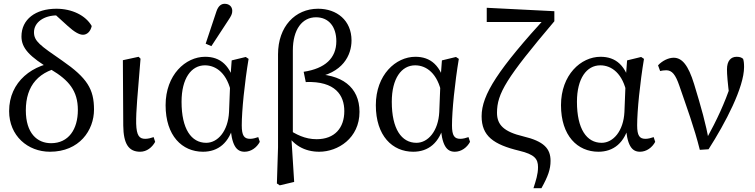

<svg xmlns="http://www.w3.org/2000/svg" viewBox="-20 -786 3973 1011"><path d="M243 13C398 13 475 -100 475 -209C475 -316 440 -375 307 -467C191 -547 159 -569 159 -616C159 -669 212 -705 281 -705C310 -705 327 -700 345 -687L336 -718L251 -727L337 -649C371 -618 397 -603 417 -603C439 -603 457 -621 463 -649C431 -705 359 -740 277 -740C167 -740 93 -684 93 -594C93 -532 136 -487 250 -419C342 -364 390 -308 390 -207C390 -105 341 -32 249 -32C176 -32 116 -84 116 -205C116 -334 182 -417 328 -437L305 -462C150 -452 28 -355 28 -201C28 -71 126 13 243 13Z M718 13C753 13 781 -10 797 -39L789 -64C775 -59 759 -55 745 -55C714 -55 699 -71 697 -135C696 -204 704 -278 720 -477L710 -487L627 -469L629 -125C630 -29 657 13 718 13Z M1049 13C1127 13 1189 -32 1212 -137L1192 -138C1198 -17 1226 13 1268 13C1302 13 1332 -9 1348 -39L1340 -64C1326 -59 1310 -55 1297 -55C1266 -55 1253 -71 1253 -126C1253 -203 1268 -350 1289 -476L1274 -486L1200 -468L1193 -374L1186 -196C1181 -96 1127 -34 1066 -34C987 -34 936 -107 936 -250C936 -373 987 -442 1059 -442C1118 -442 1178 -400 1199 -290L1222 -320C1197 -445 1138 -487 1060 -487C957 -487 852 -392 852 -232C852 -71 939 13 1049 13ZM1063 -556 1093 -543 1182 -679C1198 -703 1203 -713 1203 -729C1203 -751 1187 -766 1163 -766C1146 -766 1130 -756 1120 -727L1063 -556Z M1438 180 1453 190 1529 172 1514 -66 1522 -81V-520C1522 -631 1571 -695 1644 -695C1712 -695 1751 -644 1751 -569C1751 -480 1692 -425 1579 -408L1590 -354C1747 -360 1793 -283 1793 -201C1793 -113 1743 -53 1647 -53C1586 -53 1538 -78 1492 -109L1481 -97C1520 -21 1585 13 1661 13C1759 13 1873 -58 1873 -197C1873 -328 1779 -398 1622 -396L1630 -376C1787 -399 1831 -497 1831 -573C1831 -679 1753 -740 1655 -740C1534 -740 1444 -646 1444 -500V-10L1438 180Z M2156 13C2234 13 2296 -32 2319 -137L2299 -138C2305 -17 2333 13 2375 13C2409 13 2439 -9 2455 -39L2447 -64C2433 -59 2417 -55 2404 -55C2373 -55 2360 -71 2360 -126C2360 -203 2375 -350 2396 -476L2381 -486L2307 -468L2300 -374L2293 -196C2288 -96 2234 -34 2173 -34C2094 -34 2043 -107 2043 -250C2043 -373 2094 -442 2166 -442C2225 -442 2285 -400 2306 -290L2329 -320C2304 -445 2245 -487 2167 -487C2064 -487 1959 -392 1959 -232C1959 -71 2046 13 2156 13Z M2789 205H2831C2866 142 2879 105 2879 61C2879 -3 2845 -42 2735 -68C2634 -92 2597 -128 2597 -192C2597 -294 2646 -375 2899 -674V-727L2543 -745V-670H2880L2866 -708C2603 -421 2516 -287 2516 -174C2516 -70 2578 -25 2715 8C2794 27 2813 50 2813 94C2813 132 2802 164 2789 205Z M3131 13C3209 13 3271 -32 3294 -137L3274 -138C3280 -17 3308 13 3350 13C3384 13 3414 -9 3430 -39L3422 -64C3408 -59 3392 -55 3379 -55C3348 -55 3335 -71 3335 -126C3335 -203 3350 -350 3371 -476L3356 -486L3282 -468L3275 -374L3268 -196C3263 -96 3209 -34 3148 -34C3069 -34 3018 -107 3018 -250C3018 -373 3069 -442 3141 -442C3200 -442 3260 -400 3281 -290L3304 -320C3279 -445 3220 -487 3142 -487C3039 -487 2934 -392 2934 -232C2934 -71 3021 13 3131 13Z M3665 3 3711 0C3800 -139 3898 -326 3898 -433C3898 -456 3896 -466 3893 -476C3886 -482 3878 -487 3859 -487C3828 -487 3808 -465 3808 -421C3808 -393 3811 -355 3822 -266L3832 -347C3792 -236 3760 -164 3697 -49L3712 -45C3699 -127 3671 -225 3635 -343C3604 -444 3571 -482 3527 -482C3501 -482 3468 -467 3445 -442L3456 -412C3465 -414 3475 -416 3488 -416C3519 -416 3537 -393 3557 -335C3596 -221 3635 -117 3665 3Z"/></svg>

Font: Source Serif Variable
Style: Regular
Weight: 389
Designer: Frank Grießhammer
Foundry: Adobe Systems Incorporated
Version: Version 3.001;hotconv 1.0.111;makeotfexe 2.5.65597